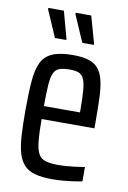

<svg xmlns="http://www.w3.org/2000/svg" viewBox="-81 -744 536 802"><g transform="rotate(10 186.5 -343.0)"><path d="M197 8Q153 8 123.5 -0.5Q94 -9 77 -28Q60 -47 51.5 -77.5Q43 -108 40.5 -152Q38 -196 38 -254Q38 -327 42 -378Q46 -429 60.5 -459.5Q75 -490 107 -504Q139 -518 194 -518Q235 -518 261.5 -509.5Q288 -501 303 -482Q318 -463 325 -432.5Q332 -402 333.5 -358Q335 -314 335 -255V-232H111Q111 -175 114.5 -140Q118 -105 127.5 -86.5Q137 -68 157.5 -61.5Q178 -55 212 -55Q228 -55 247.5 -56.5Q267 -58 287 -60.5Q307 -63 324 -66V-5Q310 -2 288.5 1Q267 4 243.5 6Q220 8 197 8ZM264 -266V-296Q264 -351 261 -383Q258 -415 250 -430.5Q242 -446 228 -451Q214 -456 191 -456Q165 -456 148.5 -450.5Q132 -445 124 -428Q116 -411 113.5 -377Q111 -343 111 -287H284ZM272 -575H223L174 -688V-694H240L272 -580ZM155 -575H107L58 -688V-694H124L155 -580Z"/></g></svg>

Font: Saira ExtraCondensed Medium
Style: Regular
Weight: 500
Width: 2
Designer: Hector Gatti with collaboration of the Omnibus-Type team
Foundry: Omnibus-Type
Version: Version 1.101